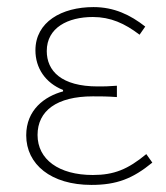

<svg xmlns="http://www.w3.org/2000/svg" viewBox="-20 -510 470 542"><path d="M238 12C310 12 355 -6 410 -51L393 -75C341 -32 302 -16 242 -16C146 -16 86 -60 86 -129C86 -197 140 -238 242 -238C264 -238 282 -238 310 -236V-268C285 -266 274 -266 256 -266C153 -266 112 -310 112 -366C112 -432 172 -462 242 -462C292 -462 332 -444 374 -412L390 -435C348 -468 302 -490 244 -490C154 -490 80 -448 80 -368C80 -318 108 -276 158 -256V-252C106 -238 54 -200 54 -128C54 -46 124 12 238 12Z"/></svg>

Font: Source Sans Pro ExtraLight
Style: Regular
Weight: 200
Designer: Paul D. Hunt
Foundry: Adobe Systems Incorporated
Version: Version 3.006;hotconv 1.0.111;makeotfexe 2.5.65597